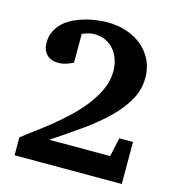

<svg xmlns="http://www.w3.org/2000/svg" viewBox="-103 -776 794 865"><g transform="rotate(15 293.5 -343.5)"><path d="M43 0V-83Q63 -99.6 95.5 -123.3Q127.9 -147 164.8 -176.5Q201.7 -206.1 239 -240.7Q276.4 -275.4 306.6 -314Q336.9 -352.5 356 -394.3Q375 -436 375 -480Q375 -509.8 366.2 -535.4Q357.4 -561 341.3 -579.8Q325.2 -598.6 302.2 -609.4Q279.3 -620.1 251 -620.1Q240.7 -620.1 233.6 -618.9Q226.6 -617.7 220.5 -616Q214.4 -614.3 208.3 -611.8Q202.1 -609.4 193.8 -606.9V-472.2Q183.1 -466.8 171.9 -462.4Q162.1 -458.5 150.1 -455.8Q138.2 -453.1 126 -453.1Q89.4 -453.1 70.1 -473.4Q50.8 -493.7 50.8 -526.9Q50.8 -558.1 62.7 -582.3Q74.7 -606.4 94.7 -624.3Q114.7 -642.1 140.4 -654.1Q166 -666 193.1 -673.3Q220.2 -680.7 246.8 -683.8Q273.4 -687 294.9 -687Q342.3 -687 383.8 -672.9Q425.3 -658.7 456.1 -632.8Q486.8 -606.9 504.4 -570.3Q522 -533.7 522 -488.8Q522 -435.1 495.8 -387.2Q469.7 -339.4 423.3 -293.5Q377 -247.6 313.5 -202.1Q250 -156.7 175.8 -107.9H460L479 -195.8H543V0Z"/></g></svg>

Font: Charis SIL Viet
Style: Bold
Weight: 700
Foundry: SIL International
Version: Version 5.000